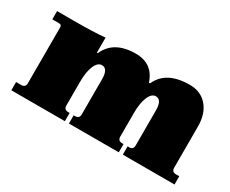

<svg xmlns="http://www.w3.org/2000/svg" viewBox="-76 -675 1086 907"><g transform="rotate(30 467.5 -222.0)"><path d="M30 0V-45H58Q81 -45 81 -68V-373Q81 -387 67 -387H30V-432H123Q231 -432 291 -438V-356H296Q334 -444 454 -444Q546 -444 575 -356H581Q620 -444 748 -444Q808 -444 843.5 -403Q879 -362 879 -292V-68Q879 -45 902 -45H920V0H638V-45H646Q669 -45 669 -68V-259Q669 -317 636 -317Q613 -317 599 -284Q585 -251 585 -196V-68Q585 -45 608 -45H616V0H344V-45H352Q375 -45 375 -68V-259Q375 -317 342 -317Q319 -317 305 -284Q291 -251 291 -196V-68Q291 -45 314 -45H322V0Z"/></g></svg>

Font: Arapey Black
Style: Regular
Weight: 900
Designer: Eduardo Rodriguez Tunni
Foundry: Eduardo Rodriguez Tunni
Version: Version 4.000